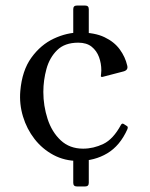

<svg xmlns="http://www.w3.org/2000/svg" viewBox="-20 -676 540 692"><path d="M244 -111Q244 -124 257 -124H287Q300 -124 300 -111V-17Q300 -4 287 -4H257Q244 -4 244 -17ZM244 -643Q244 -656 257 -656H287Q300 -656 300 -643V-549Q300 -536 287 -536H257Q244 -536 244 -549ZM261.8 -96Q212.8 -96 172.6 -117.5Q132.5 -139 104.5 -175Q76.5 -211 62.9 -256Q49.2 -301 53.2 -348Q59.5 -421.8 93.1 -468.2Q126.8 -514.8 173.9 -536.8Q221 -558.8 267 -558.8Q321.2 -558.8 356.5 -542Q391.8 -525.2 411.6 -498Q431.5 -470.8 438.5 -439.8Q443 -423.2 424.8 -418.5L350.8 -399.2Q348.2 -398.2 345.9 -398.9Q343.5 -399.5 343.5 -401.8Q343.5 -404.2 344.4 -410.4Q345.2 -416.5 345.2 -422.5Q345.2 -447.5 336.9 -470.2Q328.5 -493 310.4 -507.6Q292.2 -522.2 262 -522.2Q213.2 -522.2 185.9 -495.2Q158.5 -468.2 147.4 -427.4Q136.2 -386.5 136.2 -344.5Q136.2 -294.8 151.5 -247.5Q166.8 -200.2 198.9 -170.2Q231 -140.2 279.5 -140.2Q316.8 -140.2 352.4 -157.2Q388 -174.2 416 -226Q420 -232.8 425.8 -229.2L437.8 -221.5Q442.5 -218.8 439 -210Q412.5 -150.8 366.6 -123.4Q320.8 -96 261.8 -96Z"/></svg>

Font: Young Serif Light
Style: Regular
Weight: 300
Designer: Bastien Sozeau
Foundry: NBR — Bastien Sozeau
Version: Version 5.001